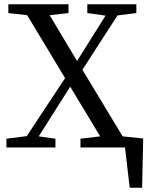

<svg xmlns="http://www.w3.org/2000/svg" viewBox="-20 -689 715 897"><path d="M19 -628V-669H300V-628L212 -618L340 -404L473 -616L388 -628V-669H617V-628L529 -617L365 -363L553 -52L649 -42L644 188H586L564 0H356V-41L448 -52L308 -284L161 -52L239 -41V0H10V-41L105 -53L284 -324L107 -618Z"/></svg>

Font: Source Serif Pro
Style: Regular
Weight: 400
Designer: Frank Grießhammer
Foundry: Adobe Systems Incorporated
Version: Version 3.001;hotconv 1.0.111;makeotfexe 2.5.65597